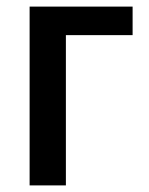

<svg xmlns="http://www.w3.org/2000/svg" viewBox="-20 -559 448 579"><path d="M379.9 -453.1Q379.9 -474.6 379.9 -539.1Q302.7 -539.1 69.3 -539.1Q69.3 -404.3 69.3 0Q96.7 0 178.7 0Q178.7 -113.3 178.7 -453.1Q229.5 -453.1 379.9 -453.1Z"/></svg>

Font: DaxlinePro-Medium
Style: Medium
Weight: 400
Designer: Hans Reichel
Version: Version 7.502; 2006